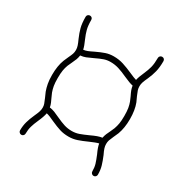

<svg xmlns="http://www.w3.org/2000/svg" viewBox="-128 -684 693 724"><g transform="rotate(30 218.0 -322.5)"><path d="M61 -62.5Q56.2 -62.5 52.5 -66.2Q48.8 -69.8 48.8 -74.7Q48.8 -95.2 53.7 -112.5Q58.6 -129.9 67.4 -149.4Q74.2 -164.1 77.1 -173.1Q80.1 -182.1 80.1 -190.9Q80.1 -200.2 77.6 -207Q75.2 -213.9 69.3 -227.5L59.6 -249.5Q54.7 -263.2 51.8 -278.6Q48.8 -293.9 48.8 -316.4Q48.8 -356 59.6 -383.8Q65.4 -397.5 68.8 -404.8Q74.7 -417 77.4 -424.8Q80.1 -432.6 80.1 -442.4Q80.1 -451.2 77.1 -460.2Q74.2 -469.2 67.4 -483.9Q58.6 -503.9 53.7 -522.5Q48.8 -541 48.8 -569.3Q48.8 -574.7 52.5 -578.1Q56.2 -581.5 61 -581.5Q66.4 -581.5 69.8 -578.1Q73.2 -574.7 73.2 -569.3Q73.2 -544.4 77.4 -528.6Q81.5 -512.7 89.8 -493.7Q100.1 -471.2 103 -457Q111.8 -458 120.6 -461.4Q129.4 -464.8 144 -472.2Q165.5 -482.4 181.4 -487.8Q197.3 -493.2 215.8 -493.2Q238.8 -493.2 258.5 -486.8Q278.3 -480.5 303.7 -469.2Q320.8 -461.4 332.5 -458Q335.4 -472.2 345.7 -495.1Q354 -513.7 358.2 -530Q362.3 -546.4 362.3 -570.8Q362.3 -576.2 366 -579.6Q369.6 -583 374.5 -583Q379.9 -583 383.3 -579.6Q386.7 -576.2 386.7 -570.8Q386.7 -543.5 381.8 -524.2Q377 -504.9 368.2 -485.4Q361.3 -470.7 358.4 -461.9Q355.5 -453.1 355.5 -444.3Q355.5 -435.1 357.9 -427.5Q360.4 -419.9 366.2 -406.7Q369.1 -401.4 376 -385.3Q386.7 -357.4 386.7 -318.4Q386.7 -279.8 376 -251Q374 -245.6 366.2 -229Q360.4 -216.3 357.9 -209Q355.5 -201.7 355.5 -192.4Q355.5 -183.6 358.4 -174.6Q361.3 -165.5 368.2 -151.4Q377 -130.4 381.8 -113.8Q386.7 -97.2 386.7 -76.7Q386.7 -71.8 383.3 -68.1Q379.9 -64.5 374.5 -64.5Q369.6 -64.5 366 -68.1Q362.3 -71.8 362.3 -76.7Q362.3 -94.2 358.2 -107.9Q354 -121.6 345.7 -141.6Q334 -166.5 332 -181.2Q325.2 -179.7 315.7 -176Q306.2 -172.4 296.4 -168Q272.5 -157.2 255.1 -151.4Q237.8 -145.5 218.8 -145.5Q197.3 -145.5 180.2 -150.9Q163.1 -156.2 139.2 -167Q116.2 -178.2 104 -180.7Q101.1 -164.6 89.8 -139.6Q81.5 -121.1 77.4 -106.7Q73.2 -92.3 73.2 -74.7Q73.2 -69.8 69.8 -66.2Q66.4 -62.5 61 -62.5ZM82 -258.3 89.8 -240.7Q93.8 -232.4 97.7 -223.4Q101.6 -214.4 103 -205.6Q114.3 -204.1 125 -200Q135.7 -195.8 149.9 -189Q169.9 -179.7 185.3 -174.8Q200.7 -169.9 218.8 -169.9Q234.9 -169.9 249.5 -175Q264.2 -180.2 285.6 -189.9Q301.3 -197.3 311.5 -200.9Q321.8 -204.6 332 -206.1Q333.5 -214.8 337.4 -224.4Q341.3 -233.9 345.7 -242.2L353.5 -259.8Q357.9 -272 360.1 -284.9Q362.3 -297.9 362.3 -318.4Q362.3 -338.9 360.1 -351.8Q357.9 -364.7 353.5 -376.5L345.7 -394.5Q339.4 -407.2 336.4 -415.3Q333.5 -423.3 332 -433.1Q318.4 -435.5 291.5 -447.8Q269.5 -458 252.2 -463.4Q234.9 -468.8 215.8 -468.8Q200.7 -468.8 187.3 -464.1Q173.8 -459.5 154.8 -450.2Q137.2 -441.9 126.7 -437.7Q116.2 -433.6 104 -432.6Q102.5 -422.4 99.4 -413.8Q96.2 -405.3 89.8 -392.1L82 -375Q77.6 -363.3 75.4 -350.3Q73.2 -337.4 73.2 -316.4Q73.2 -295.9 75.4 -283.2Q77.6 -270.5 82 -258.3Z"/></g></svg>

Font: Velvelyne Light
Style: Regular
Weight: 200
Designer: Manon Van der Borght et Mariel Nils
Foundry: Velvetyne
Version: Version 1.070